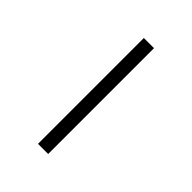

<svg xmlns="http://www.w3.org/2000/svg" viewBox="46 -235 508 508"><g transform="rotate(-45 300.0 19.0)"><path d="M102 38V0H498V38Z"/></g></svg>

Font: Iosevka Etoile Extralight
Style: Regular
Weight: 200
Designer: Belleve Invis
Foundry: Belleve Invis
Version: Version 22.1.2; ttfautohint (v1.8.4)